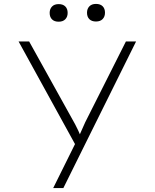

<svg xmlns="http://www.w3.org/2000/svg" viewBox="-20 -732 792 982"><path d="M252 230 374 -16 384 42 75 -520H129L345 -131Q366 -95 380.5 -63.5Q395 -32 405 -4L377 -22Q389 -45 397.5 -65.5Q406 -86 416 -107L624 -520H676L421 -6L304 230ZM471 -622Q449 -622 437 -634Q425 -646 425 -667Q425 -687 437 -699.5Q449 -712 471 -712Q493 -712 505 -700Q517 -688 517 -667Q517 -647 505 -634.5Q493 -622 471 -622ZM280 -621Q258 -621 246 -633Q234 -645 234 -666Q234 -686 246 -698.5Q258 -711 280 -711Q302 -711 314 -699Q326 -687 326 -666Q326 -646 314 -633.5Q302 -621 280 -621Z"/></svg>

Font: Lexend Mega ExtraLight
Style: Regular
Weight: 250
Version: Version 1.007